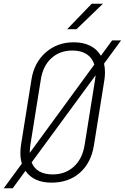

<svg xmlns="http://www.w3.org/2000/svg" viewBox="-21 -966 667 1026"><path d="M626 -750 535 -626Q540 -603 540 -580Q540 -561 537 -540L481 -190Q466 -96 406 -43Q346 10 254 10Q159 10 115 -53L47 40H-1L96 -92Q88 -115 88 -149Q88 -169 91 -190L147 -540Q161 -631 223 -685.5Q285 -740 373 -740Q424 -740 461 -721.5Q498 -703 518 -668L578 -750ZM141 -190Q138 -169 138 -149L483 -621Q472 -657 442 -676.5Q412 -696 366 -696Q298 -696 253 -654.5Q208 -613 197 -540ZM487 -540 490 -564 148 -98Q174 -34 261 -34Q328 -34 373.5 -75.5Q419 -117 431 -190ZM388 -810H338L469 -946H529Z"/></svg>

Font: JetBrains Mono Extra Light
Style: Italic
Weight: 200
Italic angle: -9°
Monospace: yes
Designer: Philipp Nurullin, Konstantin Bulenkov
Foundry: JetBrains
Version: 2.002